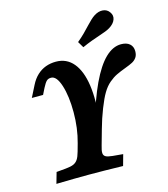

<svg xmlns="http://www.w3.org/2000/svg" viewBox="-113 -856 829 946"><g transform="rotate(-15 301.0 -383.5)"><path d="M57.4 0 73.5 -56.5 121.8 -60.9Q147.4 -63.3 161.3 -69.3Q175.1 -75.3 183.7 -88Q192.3 -100.7 199.2 -125.8L210.5 -166.1Q230.6 -238 230.6 -319.6Q230.6 -401.2 212.9 -456.7Q195.2 -512.1 166.9 -512.1Q152.4 -512.1 144 -504Q135.5 -496 123.4 -472.6L107.3 -440.3H50L79.8 -499.2Q94 -527.5 113.9 -546Q133.9 -564.6 158 -573.4Q182.2 -582.3 210.4 -582.3Q264.7 -582.3 298.7 -541.5Q332.6 -500.8 343.6 -425Q354.6 -349.2 342 -246L316.2 -233.9Q350.4 -353.4 386.8 -430.5Q423.2 -507.5 461.9 -544.9Q500.6 -582.3 542.3 -582.3Q570.4 -582.3 586.1 -568.8Q601.9 -555.3 601.9 -531.2Q601.9 -511.5 593.2 -499.2Q584.6 -487 570.9 -479.8Q557.2 -472.6 532.7 -463.5Q505.6 -453.4 486.2 -444.1Q466.7 -434.8 446.5 -417.7Q426.2 -400.6 410.2 -373.7Q394.8 -348.3 376.1 -300.8Q357.4 -253.3 343.6 -203.2L321.8 -125.8Q314.1 -100.7 314.9 -88Q315.6 -75.3 325.8 -69.5Q336 -63.6 360.8 -61.2L413.2 -56.5L397.5 0Q298.8 -2.4 225.4 -2.4H225.4H223.6Q153.3 -2.4 57.4 0ZM409.7 -713.1Q421.8 -726.1 433.4 -737Q445 -748 454.7 -754Q477.7 -768.5 499.3 -766.5Q521 -764.5 533 -746.8Q546 -729 538.5 -708.8Q531.1 -688.6 506.3 -673.6Q497.4 -668 483.5 -662.6Q469.5 -657.1 453.4 -651.9Q433.6 -645.5 409.6 -636.6Q385.7 -627.8 359.9 -616.1L341.4 -647.2Q362.3 -664.5 379.3 -681.5Q396.4 -698.6 409.7 -713.1Z"/></g></svg>

Font: Playfair Micro SmCond SmLight
Style: Italic
Weight: 360
Width: 4
Italic angle: -15.6°
Designer: Claus Eggers Sørensen
Foundry: Claus Eggers Sørensen
Version: Version 2.203;Glyphs 3.3 (3326)